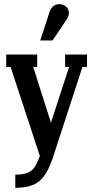

<svg xmlns="http://www.w3.org/2000/svg" viewBox="-20 -750 443 920"><path d="M231.9 -556.2H172.9L216.8 -690.9Q230 -730 264.2 -730Q283.2 -730 296.6 -718.3Q310.1 -706.5 310.1 -688Q310.1 -671.9 298.8 -655.8ZM292 -429.2V-488.8H397V-429.2H375L233.9 3.9Q207 85.4 168.7 117.7Q130.4 149.9 53.2 149.9V86.9Q106 86.9 129.6 68.1Q153.3 49.3 170.9 -2.9L30.8 -429.2H9.8V-488.8H158.2V-429.2H139.2L224.1 -162.1L311 -429.2Z"/></svg>

Font: Margherita Bold
Style: Regular
Weight: 700
Designer: James Puckett
Foundry: Dunwich Type Founders
Version: Version 1.008;hotconv 1.0.109;makeotfexe 2.5.65596